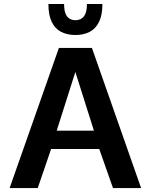

<svg xmlns="http://www.w3.org/2000/svg" viewBox="-20 -954 765 974"><path d="M28.8 0 278.8 -710.9H446.3L695.8 0H553.2L483.4 -198.2H239.3L171.4 0ZM267.6 -291H456.5L362.3 -588.9ZM362.3 -776.4Q321.3 -776.4 290.3 -792.2Q259.3 -808.1 242.4 -842.8Q225.6 -877.4 225.6 -933.6H305.2Q305.2 -901.4 313 -883.5Q320.8 -865.7 334 -858.6Q347.2 -851.6 362.3 -851.6Q378.4 -851.6 391.6 -858.6Q404.8 -865.7 412.8 -883.5Q420.9 -901.4 420.9 -933.6H499.5Q499.5 -877.4 482.4 -842.8Q465.3 -808.1 434.6 -792.2Q403.8 -776.4 362.3 -776.4Z"/></svg>

Font: Comme SemiBold
Style: Regular
Weight: 600
Version: Version 1.000;gftools[0.9.27]